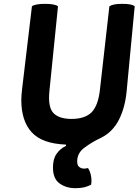

<svg xmlns="http://www.w3.org/2000/svg" viewBox="-20 -735 727 1007"><path d="M284.2 -702.1Q274.4 -709 257.8 -711.9Q241.2 -714.8 215.8 -714.8Q191.4 -714.8 174.8 -711.9Q157.2 -709 147.5 -702.1Q129.9 -556.6 95.7 -266.6Q93.8 -250 92.8 -236.3Q91.8 -223.6 91.8 -210Q91.8 -100.6 146.5 -41Q201.2 18.6 326.2 23.4Q326.2 25.4 326.2 30.3Q294.9 44.9 276.4 72.3Q257.8 98.6 257.8 143.6Q257.8 202.1 292 226.6Q326.2 252 376 252Q401.4 252 422.9 247.1Q444.3 241.2 458 233.4Q461.9 210.9 457 185.5Q451.2 159.2 441.4 146.5Q435.5 147.5 430.7 148.4Q426.8 149.4 421.9 149.4Q406.2 149.4 395.5 140.6Q384.8 132.8 384.8 111.3Q384.8 66.4 424.8 38.1Q464.8 8.8 504.9 -9.8Q569.3 -40 603.5 -106.4Q636.7 -171.9 644.5 -259.8Q659.2 -407.2 686.5 -702.1Q677.7 -709 662.1 -711.9Q645.5 -714.8 621.1 -714.8Q597.7 -714.8 581.1 -711.9Q564.5 -709 553.7 -702.1Q537.1 -555.7 503.9 -262.7Q495.1 -182.6 460.9 -146.5Q425.8 -111.3 355.5 -111.3Q289.1 -111.3 259.8 -142.6Q230.5 -173.8 239.3 -258.8Q253.9 -406.2 284.2 -702.1Z"/></svg>

Font: cl
Style: Bold Italic
Weight: 400
Designer: Mitja Miklavcic
Version: Version 7.504; 2011; Build 1022